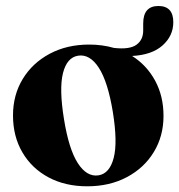

<svg xmlns="http://www.w3.org/2000/svg" viewBox="-20 -626 613 657"><path d="M285 -473.5Q330 -473.5 370 -462Q423.5 -456 446.8 -472.8Q470 -489.5 470 -521.5V-545.5Q470 -605.5 522 -605.5Q573 -605.5 573 -550Q573 -503.5 536.5 -470.8Q500 -438 432 -434.5Q482 -403 510.8 -350Q539.5 -297 539.5 -229.5Q539.5 -160 506.2 -105.5Q473 -51 414 -19.8Q355 11.5 278.5 11.5Q203 11.5 145.8 -19.2Q88.5 -50 56.5 -104.8Q24.5 -159.5 24.5 -231Q24.5 -301 57.8 -355.8Q91 -410.5 150 -442Q209 -473.5 285 -473.5ZM317 -26Q355 -32 369 -85.5Q383 -139 366 -243.5Q349 -346.5 318.2 -394Q287.5 -441.5 247.5 -435.5Q209 -429.5 195.5 -375.8Q182 -322 199 -218Q215.5 -115.5 246.2 -67.8Q277 -20 317 -26Z"/></svg>

Font: Fraunces 72pt
Style: Bold
Weight: 700
Version: Version 1.000;[b76b70a41]